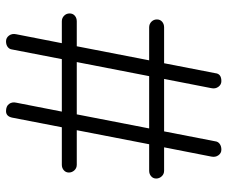

<svg xmlns="http://www.w3.org/2000/svg" viewBox="-79 -674 758 640"><g transform="rotate(-90 300.0 -354.0)"><path d="M366.2 -235.8 413.1 -477.1H238.8L191.9 -235.8ZM528.8 -235.8Q540 -235.8 547.6 -228.3Q555.2 -220.7 555.2 -210Q555.2 -199.2 547.6 -192.6Q540 -186 528.8 -186H409.2L376 -15.1Q374 4.9 349.6 4.9Q337.9 4.9 330.6 -5.1Q323.2 -15.1 326.2 -28.8L356.9 -186H182.1L148.9 -15.1Q147.9 -6.3 140.4 -0.7Q132.8 4.9 121.1 4.9Q109.4 4.9 102.3 -5.1Q95.2 -15.1 98.1 -28.8L128.9 -186H50.8Q39.6 -186 32.2 -194.1Q24.9 -202.1 24.9 -212.4Q24.9 -222.7 32.5 -229.2Q40 -235.8 50.8 -235.8H139.2L186 -477.1H70.8Q59.6 -477.1 52.2 -485.1Q44.9 -493.2 44.9 -503.4Q44.9 -513.7 52.5 -520.3Q60.1 -526.9 70.8 -526.9H195.8L228 -692.9Q232.4 -712.9 249.5 -712.9Q266.1 -712.9 273.4 -702.9Q280.8 -692.9 277.8 -679.2L248 -526.9H422.9L455.1 -692.9Q456.1 -701.7 463.4 -707.3Q470.7 -712.9 482.4 -712.9Q494.1 -712.9 501.5 -702.9Q508.8 -692.9 505.9 -679.2L476.1 -526.9H548.8Q560.1 -526.9 567.6 -519.3Q575.2 -511.7 575.2 -501Q575.2 -490.2 567.6 -483.6Q560.1 -477.1 548.8 -477.1H465.8L418.9 -235.8Z"/></g></svg>

Font: Nunito-Light
Style: Regular
Weight: 300
Designer: Vernon Adams
Foundry: newtypography
Version: Version 3.000